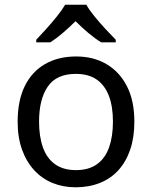

<svg xmlns="http://www.w3.org/2000/svg" viewBox="-20 -786 645 816"><path d="M551 -269Q551 -202 533.5 -150.5Q516 -99 483.5 -63Q451 -27 404.5 -8.5Q358 10 301 10Q248 10 203 -8.5Q158 -27 125 -63Q92 -99 73.5 -150.5Q55 -202 55 -269Q55 -358 85 -419.5Q115 -481 171 -513.5Q227 -546 304 -546Q377 -546 432.5 -513.5Q488 -481 519.5 -419.5Q551 -358 551 -269ZM146 -269Q146 -206 162.5 -159.5Q179 -113 214 -88Q249 -63 303 -63Q357 -63 392 -88Q427 -113 443.5 -159.5Q460 -206 460 -269Q460 -333 443 -378Q426 -423 391.5 -447.5Q357 -472 302 -472Q220 -472 183 -418Q146 -364 146 -269ZM347 -766Q359 -744 381.5 -716.5Q404 -689 428.5 -662.5Q453 -636 472 -617V-606H410Q384 -622 356 -645.5Q328 -669 301 -696Q274 -669 247 -646Q220 -623 194 -606H134V-617Q153 -637 176.5 -663Q200 -689 222 -716.5Q244 -744 257 -766Z"/></svg>

Font: Noto Sans Ambassadori
Style: Regular
Weight: 400
Designer: Monotype Design Team
Foundry: Monotype Imaging Inc.
Version: Version 2.013